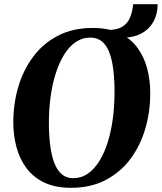

<svg xmlns="http://www.w3.org/2000/svg" viewBox="-20 -886 773 917"><path d="M318.5 11Q243 11 190.2 -14.8Q137.5 -40.5 105.2 -84.5Q73 -128.5 58.2 -184.8Q43.5 -241 43.5 -302Q43.5 -389.5 67 -470Q90.5 -550.5 137.8 -614.2Q185 -678 256.2 -715.2Q327.5 -752.5 423 -752.5Q499 -752.5 551.8 -727Q604.5 -701.5 636.5 -657.8Q668.5 -614 683 -558.5Q697.5 -503 697.5 -443Q698 -355 674.5 -273.5Q651 -192 603.8 -128Q556.5 -64 485.2 -26.5Q414 11 318.5 11ZM330 -35Q368.5 -35 399.8 -56.8Q431 -78.5 455 -117.5Q479 -156.5 495 -208.2Q511 -260 519 -320.8Q527 -381.5 527 -446Q527 -502.5 521.5 -550Q516 -597.5 503.2 -632.8Q490.5 -668 468 -687.2Q445.5 -706.5 411 -706.5Q372.5 -706.5 341 -684.8Q309.5 -663 285.8 -624.2Q262 -585.5 245.8 -534Q229.5 -482.5 221.5 -422.8Q213.5 -363 213.5 -299.5Q213.5 -242 219.5 -193.5Q225.5 -145 238.8 -109.5Q252 -74 274.2 -54.5Q296.5 -35 330 -35ZM616 -866H733Q732.5 -821 715.2 -787.2Q698 -753.5 667.2 -733.2Q636.5 -713 596 -708Q555.5 -703 509 -714.5L503.5 -743Q545 -744.5 568.2 -761Q591.5 -777.5 602.2 -804.8Q613 -832 616 -866Z"/></svg>

Font: Merriweather 72pt ExtraBold
Style: Italic
Weight: 800
Italic angle: -7.8°
Version: Version 2.101